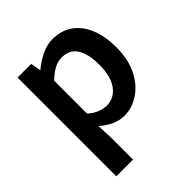

<svg xmlns="http://www.w3.org/2000/svg" viewBox="-214 -707 1064 1064"><g transform="rotate(-45 318.5 -175.0)"><path d="M83 219V-555H190L201 -496H203Q239 -526 282 -547.5Q325 -569 370 -569Q440 -569 489 -533.5Q538 -498 563.5 -435Q589 -372 589 -286Q589 -191 555 -124Q521 -57 467 -21.5Q413 14 352 14Q315 14 279 -2.5Q243 -19 210 -48L214 45V219ZM324 -95Q361 -95 390.5 -116.5Q420 -138 437 -180Q454 -222 454 -284Q454 -340 441.5 -379.5Q429 -419 403 -440Q377 -461 334 -461Q304 -461 275 -445.5Q246 -430 214 -399V-141Q244 -115 272.5 -105Q301 -95 324 -95Z"/></g></svg>

Font: Noto Sans SC SemiBold
Style: Regular
Weight: 600
Designer: Ryoko NISHIZUKA 西塚涼子 (kana, bopomofo & ideographs); Paul D. Hunt (Latin, Greek & Cyrillic); Sandoll Communications 산돌커뮤니
Foundry: Adobe
Version: Version 2.004-H2;hotconv 1.0.118;makeotfexe 2.5.65603